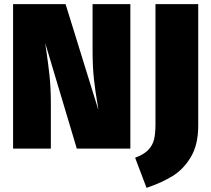

<svg xmlns="http://www.w3.org/2000/svg" viewBox="-20 -716 1016 925"><path d="M608 0H350L198 -508L201 -486Q212 -413 218.5 -352.5Q225 -292 225 -216V0H43V-696H296L454 -186L451 -207Q439 -276 432.5 -335.5Q426 -395 426 -473V-696H608ZM935 -111Q935 -20 900 39.5Q865 99 811.5 132Q758 165 686 189L631 44Q674 28 695 5.5Q716 -17 722.5 -45.5Q729 -74 729 -118V-696H935Z"/></svg>

Font: FiraGO Heavy
Style: Regular
Weight: 900
Designer: bBox Type
Foundry: bBox Type GmbH
Version: Version 1.001